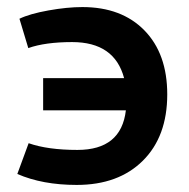

<svg xmlns="http://www.w3.org/2000/svg" viewBox="-20 -516 535 543"><path d="M197 7Q100 7 29 -24L61 -111Q115 -92 199 -92Q323 -92 336 -204H102V-295H331Q304 -397 184 -397Q108 -397 60 -380L35 -463Q64 -477 117 -486.5Q170 -496 213 -496Q324 -496 388.5 -430Q453 -364 453 -249Q453 -130 384 -61.5Q315 7 197 7Z"/></svg>

Font: Cantarell
Style: Bold
Weight: 700
Designer: Dave Crossland, Nikolaus Waxweiler, Florian Fecher, Jacques Le Bailly, Eben Sorkin, Alexei Vanyashin, Alexios Zavras, Em
Version: Version 0.303